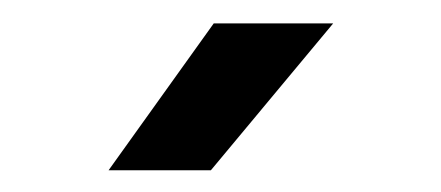

<svg xmlns="http://www.w3.org/2000/svg" viewBox="-20 -790 386 168"><path d="M75 -641 167 -769.5H271.5L164.5 -641Z"/></svg>

Font: Spline Sans
Style: Regular
Weight: 400
Designer: Eben Sorkin, Mirko Velimirovic
Foundry: Sorkin Type
Version: Version 1.001